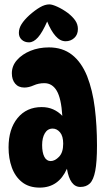

<svg xmlns="http://www.w3.org/2000/svg" viewBox="-20 -842 500 875"><path d="M346 10Q299 10 285 -73Q247 13 161 13Q112 13 80.5 -12Q49 -37 34 -78.5Q19 -120 19 -170Q19 -254 60 -304Q101 -354 170 -354Q199 -354 222.5 -343.5Q246 -333 264 -314Q259 -394 238.5 -428.5Q218 -463 182 -463Q156 -463 133.5 -453Q111 -443 91 -443Q64 -443 49 -461Q34 -479 34 -508Q34 -542 57.5 -568.5Q81 -595 119 -610.5Q157 -626 203 -626Q265 -626 308 -592.5Q351 -559 377 -495Q402 -431 412 -350.5Q422 -270 422 -179Q422 -104 414 -63Q406 -22 389.5 -6Q373 10 346 10ZM211 -108Q230 -108 249 -127.5Q268 -147 268 -187Q268 -222 253.5 -239Q239 -256 220 -256Q197 -256 184.5 -235Q172 -214 172 -181Q172 -147 182 -127.5Q192 -108 211 -108ZM205 -822Q218 -822 242 -811Q266 -800 289 -783Q311 -766 323 -748.5Q335 -731 335 -710Q335 -684 318.5 -669Q302 -654 279 -654Q254 -654 233 -678Q212 -702 195 -744Q173 -694 153 -671.5Q133 -649 112 -649Q92 -649 79 -661Q66 -673 66 -692Q66 -713 78.5 -732.5Q91 -752 114 -773Q140 -796 162.5 -809Q185 -822 205 -822Z"/></svg>

Font: DynaPuff Condensed Medium
Style: Regular
Weight: 500
Width: 3
Designer: Toshi Omagari, Jennifer Daniel
Foundry: Google Fonts
Version: Version 2.000; ttfautohint (v1.8.4.7-5d5b)